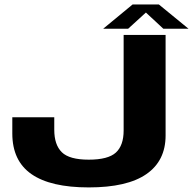

<svg xmlns="http://www.w3.org/2000/svg" viewBox="-20 -831 862 858"><path d="M376.5 6.5Q206 6.5 120.5 -53Q35 -112.5 35 -234.5V-307H222.5V-251Q222.5 -184 256.2 -150.8Q290 -117.5 376.5 -117.5Q463 -117.5 497.8 -149.2Q532.5 -181 532.5 -248V-675H720V-225.5Q720 -112.5 634.2 -53Q548.5 6.5 376.5 6.5ZM441 -702.5 572.5 -811H690L822.5 -702.5H710L632 -775L552.5 -702.5Z"/></svg>

Font: Anybody ExtraExpanded Regular
Style: Bold
Weight: 700
Width: 8
Designer: Tyler Finck
Foundry: Etcetera Type Company
Version: Version 1.010; ttfautohint (v1.8.3) -l 8 -r 50 -G 200 -x 14 